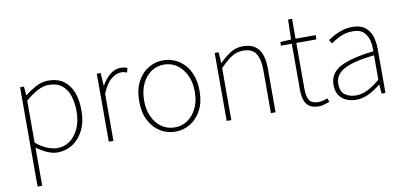

<svg xmlns="http://www.w3.org/2000/svg" viewBox="-81 -952 3097 1466"><g transform="rotate(-10 1467.5 -219.0)"><path d="M105 243V-527H135L141 -459H143Q182 -490 228.5 -515Q275 -540 324 -540Q396 -540 443 -506.5Q490 -473 513 -413Q536 -353 536 -271Q536 -182 503.5 -118Q471 -54 418 -20.5Q365 13 302 13Q265 13 224 -4.5Q183 -22 141 -53V46V243ZM305 -20Q361 -20 404.5 -52Q448 -84 473 -141Q498 -198 498 -271Q498 -338 480.5 -391.5Q463 -445 424.5 -476Q386 -507 321 -507Q281 -507 236 -483.5Q191 -460 141 -416V-91Q188 -52 231 -36Q274 -20 305 -20Z M700 0V-527H730L736 -428H738Q764 -476 802 -508Q840 -540 887 -540Q901 -540 913 -538Q925 -536 938 -529L929 -496Q916 -501 907 -503Q898 -505 882 -505Q847 -505 807 -473.5Q767 -442 736 -364V0Z M1216 13Q1153 13 1099.5 -19.5Q1046 -52 1014 -113.5Q982 -175 982 -262Q982 -351 1014 -413Q1046 -475 1099.5 -507.5Q1153 -540 1216 -540Q1263 -540 1305.5 -521.5Q1348 -503 1380.5 -467.5Q1413 -432 1431.5 -380Q1450 -328 1450 -262Q1450 -175 1417.5 -113.5Q1385 -52 1332 -19.5Q1279 13 1216 13ZM1216 -20Q1272 -20 1316.5 -50.5Q1361 -81 1387 -135.5Q1413 -190 1413 -262Q1413 -335 1387 -390Q1361 -445 1316.5 -476Q1272 -507 1216 -507Q1160 -507 1115.5 -476Q1071 -445 1045.5 -390Q1020 -335 1020 -262Q1020 -190 1045.5 -135.5Q1071 -81 1115.5 -50.5Q1160 -20 1216 -20Z M1614 0V-527H1644L1650 -443H1652Q1693 -484 1736 -512Q1779 -540 1834 -540Q1915 -540 1954 -490.5Q1993 -441 1993 -339V0H1957V-334Q1957 -421 1927.5 -464Q1898 -507 1830 -507Q1781 -507 1740.5 -481Q1700 -455 1650 -403V0Z M2330 13Q2281 13 2254 -6Q2227 -25 2216.5 -59.5Q2206 -94 2206 -140V-494H2122V-522L2206 -527L2210 -681H2241V-527H2397V-494H2241V-135Q2241 -84 2258 -52Q2275 -20 2333 -20Q2348 -20 2367 -25Q2386 -30 2400 -37L2412 -7Q2389 1 2366.5 7Q2344 13 2330 13Z M2617 13Q2576 13 2541.5 -2Q2507 -17 2486 -48.5Q2465 -80 2465 -130Q2465 -218 2548 -263.5Q2631 -309 2809 -329Q2811 -372 2801.5 -412.5Q2792 -453 2764 -480Q2736 -507 2681 -507Q2625 -507 2580 -485Q2535 -463 2509 -443L2491 -472Q2508 -484 2536.5 -500Q2565 -516 2602.5 -528Q2640 -540 2683 -540Q2745 -540 2780.5 -512.5Q2816 -485 2830.5 -440Q2845 -395 2845 -341V0H2815L2810 -70H2807Q2767 -37 2718.5 -12Q2670 13 2617 13ZM2620 -20Q2667 -20 2712 -42.5Q2757 -65 2809 -109V-298Q2695 -286 2627.5 -263.5Q2560 -241 2531 -208.5Q2502 -176 2502 -131Q2502 -70 2537 -45Q2572 -20 2620 -20Z"/></g></svg>

Font: Noto Sans JP Thin Thin
Style: Regular
Weight: 250
Version: Version 2.004-H2;hotconv 1.0.118;makeotfexe 2.5.65603